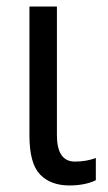

<svg xmlns="http://www.w3.org/2000/svg" viewBox="-20 -557 329 587"><path d="M70 -537V-143Q70 -57 102.5 -23.5Q135 10 192 10Q240 10 273 -6V-74Q244 -63 209 -63Q154 -63 154 -144V-537Z"/></svg>

Font: Noto Sans Display SemiCondensed
Style: Regular
Weight: 400
Width: 4
Designer: Monotype Design team
Foundry: Monotype Imaging Inc.
Version: 1.000